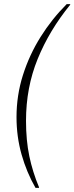

<svg xmlns="http://www.w3.org/2000/svg" viewBox="-20 -760 360 930"><path d="M152 150Q109 75 84.5 -11.5Q60 -98 60 -193Q60 -298 91 -396Q122 -494 176.5 -581Q231 -668 303 -740H320V-737Q219 -613 162.5 -474.5Q106 -336 106 -175Q106 -80 122 -3.5Q138 73 169 147V150Z"/></svg>

Font: Spectral SC Light
Style: Italic
Weight: 300
Italic angle: -10°
Designer: Jean-Baptiste Levee
Foundry: Production Type
Version: Version 2.001